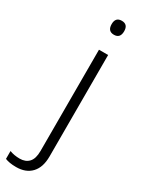

<svg xmlns="http://www.w3.org/2000/svg" viewBox="-302 -763 786 1036"><g transform="rotate(30 90.5 -244.5)"><path d="M78 -686Q78 -729 117 -729Q156 -729 156 -686Q156 -642 117 -642Q78 -642 78 -686ZM17 240Q-6 240 -23 237Q-40 234 -52 229V180Q-24 191 11 191Q47 191 67.5 169Q88 147 88 99V-532H145V100Q145 168 111 204Q77 240 17 240Z"/></g></svg>

Font: Noto Sans Light
Style: Regular
Weight: 300
Designer: Monotype Design Team
Foundry: Monotype Imaging Inc.
Version: Version 2.007